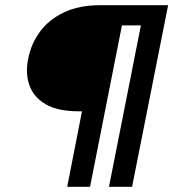

<svg xmlns="http://www.w3.org/2000/svg" viewBox="-20 -720 668 740"><path d="M628 -700 489 0H400L523 -622H450L327 0H239L296 -291H285Q202 -291 155.5 -318.5Q109 -346 93 -392.5Q77 -439 89 -495Q100 -552 134.5 -598.5Q169 -645 227 -672.5Q285 -700 366 -700Z"/></svg>

Font: Albert Sans Medium
Style: Italic
Weight: 500
Italic angle: -11.25°
Designer: Andreas Rasmussen
Foundry: a.Foundry
Version: Version 1.025